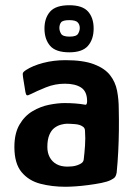

<svg xmlns="http://www.w3.org/2000/svg" viewBox="-20 -707 510 734"><path d="M230 7Q179 7 134.5 -4.5Q90 -16 62.5 -49Q35 -82 35 -145Q35 -197 54.5 -230.5Q74 -264 104.5 -282Q135 -300 168 -306.5Q201 -313 227 -313Q248 -313 267.5 -311.5Q287 -310 304 -307Q313 -304 313 -320Q313 -357 290.5 -372Q268 -387 228 -387Q190 -387 155.5 -373Q121 -359 97 -347Q86 -341 82.5 -343Q79 -345 77 -356L68 -412Q66 -425 68 -429Q70 -433 79 -439Q105 -456 145 -466.5Q185 -477 230 -477Q298 -477 339 -461.5Q380 -446 400.5 -420Q421 -394 427.5 -360.5Q434 -327 434 -291Q435 -249 434.5 -208.5Q434 -168 432 -128Q430 -88 426 -47Q424 -36 420 -30.5Q416 -25 404 -19Q390 -12 367 -7.5Q344 -3 317.5 0.5Q291 4 268 5.5Q245 7 230 7ZM238 -70Q246 -70 256 -71Q266 -72 276 -75.5Q286 -79 292.5 -84Q299 -89 300 -97Q303 -121 305 -150Q307 -179 305 -206Q305 -219 295 -224Q285 -231 266.5 -232.5Q248 -234 236 -234Q227 -234 213.5 -230.5Q200 -227 188 -218Q176 -209 168.5 -191Q161 -173 161 -145Q161 -123 170 -106Q179 -89 196 -79.5Q213 -70 238 -70ZM338 -598Q338 -557 316.5 -532Q295 -507 245 -507Q193 -507 171.5 -532Q150 -557 150 -598Q150 -638 171.5 -662.5Q193 -687 245 -687Q295 -687 316.5 -663Q338 -639 338 -598ZM285 -600Q285 -613 277 -621.5Q269 -630 245 -630Q220 -630 213.5 -621.5Q207 -613 207 -600Q207 -589 213.5 -578Q220 -567 246 -567Q272 -567 278.5 -578Q285 -589 285 -600Z"/></svg>

Font: Glory
Style: Bold
Weight: 700
Designer: Robert Leuschke
Foundry: Robert Leuschke
Version: Version 1.011